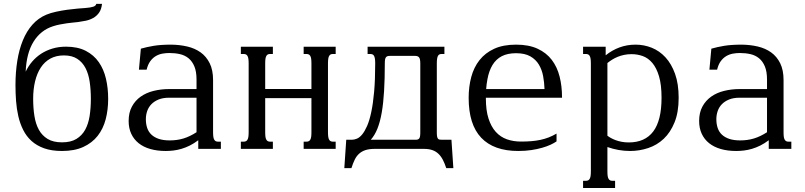

<svg xmlns="http://www.w3.org/2000/svg" viewBox="-20 -756 4087 975"><path d="M294.9 10.7Q242.2 10.7 204.1 -2.9Q166 -16.6 139.9 -40.3Q113.8 -64 97.7 -96.4Q81.5 -128.9 73 -166Q64.5 -203.1 61.5 -243.4Q58.6 -283.7 58.6 -323.7Q58.6 -389.6 67.9 -447.3Q77.1 -504.9 96.2 -551.3Q115.2 -597.7 144.8 -630.9Q174.3 -664.1 214.8 -681.2Q236.8 -690.4 265.1 -696.5Q293.5 -702.6 321.8 -706.5Q350.1 -710.4 374.5 -712.4Q398.9 -714.4 412.6 -715.3Q439.9 -717.3 453.6 -721.9Q467.3 -726.6 468.8 -736.3H498Q495.1 -708.5 482.9 -691.4Q470.7 -674.3 453.1 -664.6Q435.5 -654.8 415 -650.6Q394.5 -646.5 376 -644Q365.2 -642.6 350.6 -641.4Q335.9 -640.1 319.3 -637.7Q302.7 -635.3 284.7 -631.8Q266.6 -628.4 249 -622.6Q186.5 -602.5 150.4 -544.4Q114.3 -486.3 110.4 -392.1Q123.5 -419.9 143.3 -443.1Q163.1 -466.3 189 -483.2Q214.8 -500 246.6 -509.5Q278.3 -519 315.4 -519Q374.5 -519 415.5 -497.8Q456.5 -476.6 481.7 -440.4Q506.8 -404.3 518.1 -356.2Q529.3 -308.1 529.3 -254.4Q529.3 -198.2 516.6 -149.9Q503.9 -101.6 475.8 -65.9Q447.8 -30.3 403.1 -9.8Q358.4 10.7 294.9 10.7ZM148.4 -254.4Q148.4 -207.5 154.8 -167Q161.1 -126.5 177.5 -96.9Q193.8 -67.4 222.2 -50.3Q250.5 -33.2 294.9 -33.2Q339.4 -33.2 367.7 -50.3Q396 -67.4 412.4 -96.9Q428.7 -126.5 435.1 -167Q441.4 -207.5 441.4 -254.4Q441.4 -299.8 435.5 -340.1Q429.7 -380.4 414.3 -410.2Q398.9 -439.9 372.3 -457.3Q345.7 -474.6 304.7 -474.6Q265.1 -474.6 235.8 -458.5Q206.5 -442.4 187.3 -413.1Q168 -383.8 158.2 -343.3Q148.4 -302.7 148.4 -254.4Z M978 -259.8H838.9Q807.6 -259.8 785.4 -250.7Q763.2 -241.7 748.8 -226.8Q734.4 -211.9 727.5 -192.1Q720.7 -172.4 720.7 -150.9Q720.7 -126 727.5 -106Q734.4 -85.9 749.3 -72Q764.2 -58.1 787.1 -50.5Q810.1 -43 842.3 -43Q878.9 -43 911.4 -52.7Q943.8 -62.5 978 -84.5ZM1062 -85Q1062 -69.8 1063.5 -60.5Q1064.9 -51.3 1068.4 -45.9Q1071.8 -40.5 1076.4 -38.6Q1081.1 -36.6 1087.9 -36.6H1101.6V0H986.8V-43.9Q964.8 -27.3 943.6 -16.8Q922.4 -6.3 901.6 -0.2Q880.9 5.9 860.8 8.3Q840.8 10.7 821.8 10.7Q778.3 10.7 743.4 0.7Q708.5 -9.3 684.1 -28.8Q659.7 -48.3 646.5 -76.7Q633.3 -105 633.3 -141.6Q633.3 -184.1 649.9 -214.8Q666.5 -245.6 694.6 -265.4Q722.7 -285.2 760 -294.4Q797.4 -303.7 838.9 -303.7H978V-352.1Q978 -392.1 967.3 -418.2Q956.5 -444.3 938 -459.7Q919.4 -475.1 894.3 -481Q869.1 -486.8 839.8 -486.8Q822.3 -486.8 804.7 -483.6Q787.1 -480.5 771.2 -471.2Q755.4 -461.9 743.2 -445.3Q731 -428.7 724.6 -402.3H685.5L695.3 -508.8Q710.4 -513.2 726.6 -516.8Q742.7 -520.5 761 -523.4Q779.3 -526.4 801 -527.8Q822.8 -529.3 849.6 -529.3Q892.6 -528.8 931.2 -519.8Q969.7 -510.7 998.8 -490Q1027.8 -469.2 1044.9 -434.8Q1062 -400.4 1062 -349.1Z M1326.7 -85Q1326.7 -69.8 1328.1 -60.5Q1329.6 -51.3 1333 -45.9Q1336.4 -40.5 1341.1 -38.6Q1345.7 -36.6 1352.5 -36.6H1365.7V0H1203.1V-36.6H1216.8Q1223.1 -36.6 1228 -38.6Q1232.9 -40.5 1236.3 -45.9Q1239.7 -51.3 1241.2 -60.5Q1242.7 -69.8 1242.7 -85V-433.6Q1242.7 -448.7 1241.2 -458Q1239.7 -467.3 1236.3 -472.7Q1232.9 -478 1228 -480Q1223.1 -481.9 1216.8 -481.9H1203.1V-518.6H1365.7V-481.9H1352.5Q1345.7 -481.9 1341.1 -480Q1336.4 -478 1333 -472.7Q1329.6 -467.3 1328.1 -458Q1326.7 -448.7 1326.7 -433.6V-304.2H1561.5V-433.6Q1561.5 -448.7 1560.1 -458Q1558.6 -467.3 1555.2 -472.7Q1551.8 -478 1546.9 -480Q1542 -481.9 1535.6 -481.9H1522V-518.6H1684.6V-481.9H1671.4Q1664.6 -481.9 1659.9 -480Q1655.3 -478 1651.9 -472.7Q1648.4 -467.3 1647 -458Q1645.5 -448.7 1645.5 -433.6V-85Q1645.5 -69.8 1647 -60.5Q1648.4 -51.3 1651.9 -45.9Q1655.3 -40.5 1659.9 -38.6Q1664.6 -36.6 1671.4 -36.6H1684.6V0H1522V-36.6H1535.6Q1542 -36.6 1546.9 -38.6Q1551.8 -40.5 1555.2 -45.9Q1558.6 -51.3 1560.1 -60.5Q1561.5 -69.8 1561.5 -85V-257.8H1326.7Z M1883.3 0Q1855.5 0 1836.4 6.1Q1817.4 12.2 1804 24.2Q1790.5 36.1 1781.5 54.4Q1772.5 72.8 1764.6 97.7H1728.5L1738.3 -46.4H1767.6Q1779.3 -46.4 1792.7 -52Q1806.2 -57.6 1819.1 -73.2Q1832 -88.9 1844 -116Q1856 -143.1 1865.2 -186.3Q1874.5 -229.5 1879.9 -290.3Q1885.3 -351.1 1885.3 -433.6Q1885.3 -448.7 1883.8 -458Q1882.3 -467.3 1879.2 -472.7Q1876 -478 1871.1 -480Q1866.2 -481.9 1859.9 -481.9H1846.7V-518.6H2236.8V-481.9H2223.6Q2216.8 -481.9 2212.2 -480Q2207.5 -478 2204.3 -472.7Q2201.2 -467.3 2199.7 -458Q2198.2 -448.7 2198.2 -433.6V-82.5Q2198.2 -69.3 2199.7 -62.3Q2201.2 -55.2 2204.3 -51.5Q2207.5 -47.9 2212.2 -47.1Q2216.8 -46.4 2223.6 -46.4H2272.5L2282.2 97.7H2246.1Q2238.3 73.7 2228.8 55.4Q2219.2 37.1 2206.1 24.7Q2192.9 12.2 2175 6.1Q2157.2 0 2132.3 0ZM1934.1 -433.6Q1934.1 -355.5 1930.4 -293.7Q1926.8 -231.9 1918.5 -184.3Q1910.2 -136.7 1896.5 -102.5Q1882.8 -68.4 1862.8 -46.4H2092.8Q2103.5 -46.4 2108.9 -53Q2114.3 -59.6 2114.3 -82.5V-433.6Q2114.3 -457.5 2107.9 -464.8Q2101.6 -472.2 2088.4 -472.2H1960Q1953.1 -472.2 1948.5 -470.9Q1943.8 -469.7 1940.4 -465.8Q1937 -461.9 1935.5 -454.3Q1934.1 -446.8 1934.1 -433.6Z M2600.6 -529.3Q2665.5 -529.3 2710.2 -508.5Q2754.9 -487.8 2782.2 -451.7Q2809.6 -415.5 2821.8 -366.9Q2834 -318.4 2834 -262.7V-259.8H2447.3V-256.3Q2447.3 -195.8 2460.7 -154.1Q2474.1 -112.3 2497.8 -86.2Q2521.5 -60.1 2554.2 -48.6Q2586.9 -37.1 2625.5 -37.1Q2653.8 -37.1 2678 -39.1Q2702.1 -41 2724.1 -45.7Q2746.1 -50.3 2766.1 -58.1Q2786.1 -65.9 2806.2 -77.6V-38.1Q2794.4 -29.8 2776.1 -21.2Q2757.8 -12.7 2733.2 -5.6Q2708.5 1.5 2678.2 6.1Q2647.9 10.7 2611.8 10.7Q2487.8 10.7 2423.8 -56.4Q2359.9 -123.5 2359.9 -259.3Q2359.9 -315.4 2373 -364.7Q2386.2 -414.1 2415 -450.7Q2443.8 -487.3 2489.5 -508.3Q2535.2 -529.3 2600.6 -529.3ZM2745.1 -303.7Q2744.1 -337.4 2738 -369.9Q2731.9 -402.3 2716.3 -428.2Q2700.7 -454.1 2672.9 -470Q2645 -485.8 2600.6 -485.8Q2557.1 -485.8 2527.8 -470.5Q2498.5 -455.1 2480.7 -425.5Q2462.9 -396 2455.1 -353Q2450.7 -330.1 2448.7 -303.7Z M3064.5 -66.9Q3071.8 -61 3082.3 -55.2Q3092.8 -49.3 3106.4 -44.2Q3120.1 -39.1 3137 -35.9Q3153.8 -32.7 3172.9 -32.7Q3255.4 -32.7 3297.4 -88.6Q3339.4 -144.5 3339.4 -259.3Q3339.4 -325.2 3326.7 -368.2Q3314 -411.1 3292.7 -436.3Q3271.5 -461.4 3244.1 -471.2Q3216.8 -481 3187.5 -481Q3167 -481 3149.4 -477.3Q3131.8 -473.6 3116.9 -467.5Q3102.1 -461.4 3089.1 -453.4Q3076.2 -445.3 3064.5 -436ZM3064.5 113.8Q3064.5 128.9 3065.9 138.2Q3067.4 147.5 3070.8 152.8Q3074.2 158.2 3078.9 160.2Q3083.5 162.1 3090.3 162.1H3103.5V198.7H2940.9V162.1H2954.6Q2960.9 162.1 2965.8 160.2Q2970.7 158.2 2974.1 152.8Q2977.5 147.5 2979 138.2Q2980.5 128.9 2980.5 113.8V-433.6Q2980.5 -448.7 2979 -458Q2977.5 -467.3 2974.1 -472.7Q2970.7 -478 2965.8 -480Q2960.9 -481.9 2954.6 -481.9H2940.9V-518.6H3055.7V-475.1Q3088.4 -501.5 3126.5 -515.4Q3164.6 -529.3 3207.5 -529.3Q3250 -529.3 3289.3 -513.7Q3328.6 -498 3359.1 -465.1Q3389.6 -432.1 3408 -381.1Q3426.3 -330.1 3426.3 -259.3Q3426.3 -186 3405.5 -134.8Q3384.8 -83.5 3350.6 -51.3Q3316.4 -19 3271.7 -4.2Q3227.1 10.7 3179.7 10.7Q3150.4 10.7 3121.3 5.6Q3092.3 0.5 3064.5 -9.3Z M3875 -259.8H3735.8Q3704.6 -259.8 3682.4 -250.7Q3660.2 -241.7 3645.8 -226.8Q3631.3 -211.9 3624.5 -192.1Q3617.7 -172.4 3617.7 -150.9Q3617.7 -126 3624.5 -106Q3631.3 -85.9 3646.2 -72Q3661.1 -58.1 3684.1 -50.5Q3707 -43 3739.3 -43Q3775.9 -43 3808.3 -52.7Q3840.8 -62.5 3875 -84.5ZM3959 -85Q3959 -69.8 3960.4 -60.5Q3961.9 -51.3 3965.3 -45.9Q3968.8 -40.5 3973.4 -38.6Q3978 -36.6 3984.9 -36.6H3998.5V0H3883.8V-43.9Q3861.8 -27.3 3840.6 -16.8Q3819.3 -6.3 3798.6 -0.2Q3777.8 5.9 3757.8 8.3Q3737.8 10.7 3718.8 10.7Q3675.3 10.7 3640.4 0.7Q3605.5 -9.3 3581.1 -28.8Q3556.6 -48.3 3543.5 -76.7Q3530.3 -105 3530.3 -141.6Q3530.3 -184.1 3546.9 -214.8Q3563.5 -245.6 3591.6 -265.4Q3619.6 -285.2 3657 -294.4Q3694.3 -303.7 3735.8 -303.7H3875V-352.1Q3875 -392.1 3864.3 -418.2Q3853.5 -444.3 3835 -459.7Q3816.4 -475.1 3791.3 -481Q3766.1 -486.8 3736.8 -486.8Q3719.2 -486.8 3701.7 -483.6Q3684.1 -480.5 3668.2 -471.2Q3652.3 -461.9 3640.1 -445.3Q3627.9 -428.7 3621.6 -402.3H3582.5L3592.3 -508.8Q3607.4 -513.2 3623.5 -516.8Q3639.6 -520.5 3658 -523.4Q3676.3 -526.4 3698 -527.8Q3719.7 -529.3 3746.6 -529.3Q3789.6 -528.8 3828.1 -519.8Q3866.7 -510.7 3895.8 -490Q3924.8 -469.2 3941.9 -434.8Q3959 -400.4 3959 -349.1Z"/></svg>

Font: Arian AMU Serif
Style: Regular
Weight: 400
Designer: Ruben Hakobyan (Tarumian)
Foundry: Ruben Hakobyan (Tarumian)
Version: Version 1.002